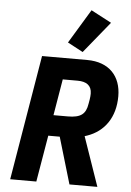

<svg xmlns="http://www.w3.org/2000/svg" viewBox="-63 -1022 726 1068"><g transform="rotate(5 300.0 -488.0)"><path d="M225.1 -259.9H289.1L366.1 0H522L426.8 -274.9L440 -279.1C535.9 -312.1 594.1 -394.2 594.1 -512.1C594.1 -622.9 528.1 -698.2 404.1 -698.2H152L35.2 0H181.1ZM244 -376.1 278.1 -578.8H361.2C410.2 -578.8 440 -558.9 440 -513.1C440 -502.8 438.9 -491.8 437.1 -480.1L432.9 -456C424 -398.1 396 -376.1 323.9 -376.1ZM289.1 -785.9 375 -740.1 518.1 -915.8 404.1 -975.9Z"/></g></svg>

Font: Margiela Mono Italic Bold It
Style: Regular
Weight: 700
Designer: Mike Abbink, Paul van der Laan, Pieter van Rosmalen
Foundry: Bold Monday
Version: Version 2.003 2021